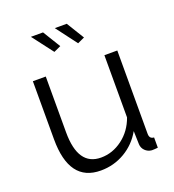

<svg xmlns="http://www.w3.org/2000/svg" viewBox="-134 -836 863 951"><g transform="rotate(-20 297.0 -360.5)"><path d="M136 -731H200L257 -638L220 -621ZM262 -731H325L382 -638L345 -621ZM70 -215V-521H138V-227Q138 -50 259 -50Q320 -50 372 -89Q424 -128 447 -193V-521H515V-82Q515 -55 539 -54V0Q523 2 507 2Q486 0 472 -14Q458 -28 457 -48L455 -118Q421 -58 363 -24Q305 10 236 10Q70 10 70 -215Z"/></g></svg>

Font: Raleway-v4020
Style: Regular
Weight: 400
Designer: Matt McInerney, Pablo Impallari, Rodrigo Fuenzalida
Foundry: Matt McInerney, Pablo Impallari, Rodrigo Fuenzalida
Version: Version 4.020;PS 004.020;hotconv 1.0.88;makeotf.lib2.5.64775